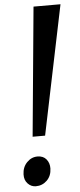

<svg xmlns="http://www.w3.org/2000/svg" viewBox="-60 -908 397 950"><g transform="rotate(-5 139.0 -433.0)"><path d="M144.5 -876.5H278.5L146 -235.5H84ZM23 -54Q24 -89.5 46.5 -112.8Q69 -136 99 -136Q128 -136 143.2 -117.2Q158.5 -98.5 158 -71.5Q157 -34.5 134 -12.2Q111 10 79 10Q55.5 10 38.8 -7.8Q22 -25.5 23 -54Z"/></g></svg>

Font: Merriweather 60pt SemiBold
Style: Italic
Weight: 600
Italic angle: -7.8°
Version: Version 2.101